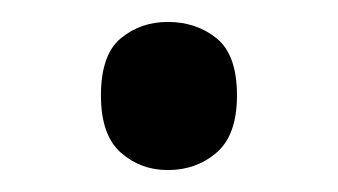

<svg xmlns="http://www.w3.org/2000/svg" viewBox="-20 -440 308 175"><path d="M72 -353Q72 -390 90 -405Q108 -420 133 -420Q159 -420 177.5 -405Q196 -390 196 -353Q196 -317 177.5 -301Q159 -285 133 -285Q108 -285 90 -301Q72 -317 72 -353Z"/></svg>

Font: Noto Sans Marchen
Style: Regular
Weight: 400
Designer: Monotype Design Team
Foundry: Monotype Imaging Inc.
Version: Version 2.003; ttfautohint (v1.8.4.7-5d5b)